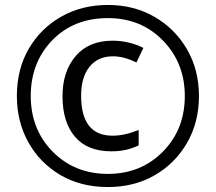

<svg xmlns="http://www.w3.org/2000/svg" viewBox="-20 -744 871 774"><path d="M782 -357Q782 -462 734 -545Q686 -628 603 -676Q520 -724 415 -724Q310 -724 227 -677Q144 -630 96 -547.5Q48 -465 48 -357Q48 -254 94 -171Q140 -88 222.5 -39Q305 10 415 10Q521 10 603.5 -37.5Q686 -85 734 -168Q782 -251 782 -357ZM104 -357Q104 -492 190.5 -581.5Q277 -671 415 -671Q549 -671 637 -580.5Q725 -490 725 -357Q725 -222 636.5 -132.5Q548 -43 415 -43Q281 -43 192.5 -132.5Q104 -222 104 -357ZM539 -158V-220Q482 -197 434 -197Q307 -197 307 -358Q307 -433 341 -475Q375 -517 435 -517Q480 -517 530 -492L558 -551Q499 -580 434 -580Q338 -580 285 -518Q232 -456 232 -356Q232 -252 282 -193Q332 -134 429 -134Q461 -134 487.5 -140Q514 -146 539 -158Z"/></svg>

Font: Noto Sans UI SemiCondensed
Style: Regular
Weight: 400
Width: 4
Designer: Monotype Design Team
Foundry: Monotype Imaging Inc.
Version: 1.001